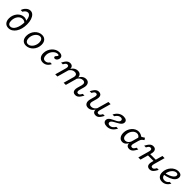

<svg xmlns="http://www.w3.org/2000/svg" viewBox="546 -2502 4386 4386"><g transform="rotate(45 2739.5 -309.0)"><path d="M225 11.3Q156.5 11.3 117.3 -33.9Q78.2 -79 78.2 -158.1Q78.2 -212.9 96.4 -261.3Q114.5 -309.7 146 -346.8Q177.4 -383.9 219 -404.8Q260.5 -425.8 307.3 -425.8Q361.3 -425.8 398.4 -392.7V-333.9Q383.9 -350.8 361.3 -360.1Q338.7 -369.4 312.9 -369.4Q279 -369.4 249.6 -353.2Q220.2 -337.1 198.4 -308.1Q176.6 -279 164.1 -240.7Q151.6 -202.4 151.6 -158.1Q151.6 -103.2 172.2 -74.2Q192.7 -45.2 232.3 -45.2Q267.7 -45.2 297.6 -68.5Q327.4 -91.9 349.2 -133.9Q371 -175.8 383.5 -232.7Q396 -289.5 396 -355.6Q396 -420.2 383.9 -465.7Q371.8 -511.3 349.2 -535.5Q326.6 -559.7 294.4 -559.7Q263.7 -559.7 235.5 -538.3Q207.3 -516.9 189.5 -480.6H134.7Q156.5 -547.6 204 -589.1Q251.6 -630.6 305.6 -630.6Q354.8 -630.6 391.5 -595.6Q428.2 -560.5 449.2 -498Q470.2 -435.5 470.2 -352.4Q470.2 -274.2 452 -207.7Q433.9 -141.1 400.8 -91.9Q367.7 -42.7 323 -15.7Q278.2 11.3 225 11.3Z M791.9 11.3Q721 11.3 681.5 -33.1Q641.9 -77.4 641.9 -155.6Q641.9 -211.3 660.9 -260.1Q679.8 -308.9 713.3 -346Q746.8 -383.1 790.3 -404.4Q833.9 -425.8 883.1 -425.8Q953.2 -425.8 993.5 -381.5Q1033.9 -337.1 1033.9 -258.1Q1033.9 -203.2 1014.9 -154.4Q996 -105.6 962.5 -68.5Q929 -31.5 885.1 -10.1Q841.1 11.3 791.9 11.3ZM802.4 -45.2Q827.4 -45.2 850.4 -56.5Q873.4 -67.7 893.5 -87.5Q913.7 -107.3 928.6 -133.9Q943.5 -160.5 952 -191.5Q960.5 -222.6 960.5 -255.6Q960.5 -308.9 937.9 -339.1Q915.3 -369.4 875 -369.4Q850 -369.4 826.6 -358.1Q803.2 -346.8 783.1 -327Q762.9 -307.3 747.6 -280.6Q732.3 -254 723.8 -223Q715.3 -191.9 715.3 -158.9Q715.3 -105.6 738.3 -75.4Q761.3 -45.2 802.4 -45.2Z M1337.9 11.3Q1271.8 11.3 1233.5 -31.9Q1195.2 -75 1195.2 -150.8Q1195.2 -205.6 1214.9 -255.2Q1234.7 -304.8 1269.4 -343.1Q1304 -381.5 1348.8 -403.6Q1393.5 -425.8 1443.5 -425.8Q1493.5 -425.8 1522.2 -404.4Q1550.8 -383.1 1550.8 -345.2Q1550.8 -319.4 1539.5 -296Q1528.2 -272.6 1510.1 -258.5Q1491.9 -244.4 1471 -244.4Q1454 -244.4 1444 -252.8Q1433.9 -261.3 1433.9 -275Q1433.9 -287.1 1440.7 -297.2Q1447.6 -307.3 1456.5 -316.1Q1465.3 -325 1472.2 -333.9Q1479 -342.7 1479 -352.4Q1479 -371.8 1445.2 -371.8Q1411.3 -371.8 1379.4 -354.8Q1347.6 -337.9 1323 -308.5Q1298.4 -279 1283.9 -241.5Q1269.4 -204 1269.4 -163.7Q1269.4 -108.1 1290.3 -79Q1311.3 -50 1352.4 -50Q1384.7 -50 1410.5 -64.9Q1436.3 -79.8 1456.5 -111.3H1511.3Q1483.9 -51.6 1439.1 -20.2Q1394.4 11.3 1337.9 11.3Z M2060.5 -206.5 2071.8 -246Q2087.1 -300 2070.2 -327.8Q2053.2 -355.6 2006.5 -355.6Q1966.1 -355.6 1932.7 -333.9Q1899.2 -312.1 1871 -266.9V-305.6Q1901.6 -365.3 1944.4 -395.6Q1987.1 -425.8 2040.3 -425.8Q2108.9 -425.8 2136.7 -377.4Q2164.5 -329 2142.7 -249.2L2130.6 -206.5ZM2322.6 -206.5 2334.7 -248.4Q2349.2 -300 2333.1 -327.8Q2316.9 -355.6 2271.8 -355.6Q2233.9 -355.6 2201.2 -333.1Q2168.5 -310.5 2142.7 -266.9V-305.6Q2172.6 -365.3 2214.1 -395.6Q2255.6 -425.8 2306.5 -425.8Q2373.4 -425.8 2400 -377Q2426.6 -328.2 2405.6 -251.6L2392.7 -206.5ZM1788.7 -206.5 1807.3 -273.4Q1817.7 -312.1 1808.9 -334.3Q1800 -356.5 1771 -356.5Q1750 -356.5 1735.1 -345.2Q1720.2 -333.9 1708.1 -312.9L1691.1 -283.9H1635.5L1654.8 -318.5Q1676.6 -357.3 1697.6 -380.6Q1718.5 -404 1742.3 -414.9Q1766.1 -425.8 1794.4 -425.8Q1833.1 -425.8 1856 -407.7Q1879 -389.5 1884.7 -354.4Q1890.3 -319.4 1876.6 -269.4L1858.9 -206.5ZM1730.6 0 1788.7 -206.5H1858.9L1800.8 0ZM2002.4 0 2060.5 -206.5H2130.6L2072.6 0ZM2374.2 -139.5Q2363.7 -100.8 2372.6 -78.6Q2381.5 -56.5 2410.5 -56.5Q2431.5 -56.5 2446.4 -68.1Q2461.3 -79.8 2473.4 -100L2490.3 -129H2546L2526.6 -94.4Q2505.6 -56.5 2484.3 -32.7Q2462.9 -8.9 2439.5 2Q2416.1 12.9 2387.1 12.9Q2348.4 12.9 2325.4 -5.2Q2302.4 -23.4 2296.8 -58.5Q2291.1 -93.5 2304.8 -143.5L2322.6 -206.5H2392.7Z M2783.1 -206.5 2771.8 -165.3Q2756.5 -113.7 2773 -85.5Q2789.5 -57.3 2834.7 -57.3Q2874.2 -57.3 2906.9 -79.4Q2939.5 -101.6 2966.1 -146V-107.3Q2936.3 -48.4 2894.4 -17.7Q2852.4 12.9 2800 12.9Q2733.9 12.9 2706.5 -35.5Q2679 -83.9 2700.8 -162.1L2712.9 -206.5ZM2712.9 -206.5 2731.5 -273.4Q2741.9 -312.1 2733.1 -334.3Q2724.2 -356.5 2695.2 -356.5Q2674.2 -356.5 2659.3 -345.2Q2644.4 -333.9 2632.3 -312.9L2615.3 -283.9H2559.7L2579 -318.5Q2600.8 -357.3 2621.8 -380.6Q2642.7 -404 2666.5 -414.9Q2690.3 -425.8 2718.5 -425.8Q2757.3 -425.8 2780.2 -407.7Q2803.2 -389.5 2808.9 -354.4Q2814.5 -319.4 2800.8 -269.4L2783.1 -206.5ZM2978.2 -206.5 3036.3 -412.9H3106.5L3048.4 -206.5ZM3029.8 -139.5Q3019.4 -100.8 3028.2 -78.6Q3037.1 -56.5 3066.1 -56.5Q3087.1 -56.5 3102 -68.1Q3116.9 -79.8 3129 -100L3146 -129H3201.6L3182.3 -94.4Q3161.3 -56.5 3139.9 -32.7Q3118.5 -8.9 3095.2 2Q3071.8 12.9 3042.7 12.9Q3004 12.9 2981 -5.2Q2958.1 -23.4 2952.4 -58.5Q2946.8 -93.5 2960.5 -143.5L2978.2 -206.5H3048.4Z M3406.5 11.3Q3349.2 11.3 3316.5 -12.1Q3283.9 -35.5 3283.9 -76.6Q3283.9 -109.7 3302.4 -133.1Q3321 -156.5 3350.4 -174.6Q3379.8 -192.7 3412.9 -207.7Q3446 -222.6 3475.4 -238.7Q3504.8 -254.8 3523.4 -274.2Q3541.9 -293.5 3541.9 -319.4Q3541.9 -341.1 3527.8 -352.8Q3513.7 -364.5 3486.3 -364.5Q3450.8 -364.5 3419.4 -342.7Q3387.9 -321 3359.7 -275.8H3304.8Q3340.3 -349.2 3395.2 -387.5Q3450 -425.8 3520.2 -425.8Q3573.4 -425.8 3602.4 -404.8Q3631.5 -383.9 3631.5 -346Q3631.5 -313.7 3613.3 -289.1Q3595.2 -264.5 3566.1 -245.2Q3537.1 -225.8 3504.8 -208.9Q3472.6 -191.9 3443.5 -175Q3414.5 -158.1 3396.4 -139.1Q3378.2 -120.2 3378.2 -96Q3378.2 -75 3394.8 -62.5Q3411.3 -50 3439.5 -50Q3475.8 -50 3507.3 -71.8Q3538.7 -93.5 3566.9 -138.7H3621.8Q3587.1 -65.3 3531.9 -27Q3476.6 11.3 3406.5 11.3Z M3904.8 11.3Q3846 11.3 3810.1 -34.7Q3774.2 -80.6 3774.2 -155.6Q3774.2 -209.7 3792.7 -258.5Q3811.3 -307.3 3843.5 -344.8Q3875.8 -382.3 3917.3 -404Q3958.9 -425.8 4004.8 -425.8Q4046 -425.8 4085.1 -407.7Q4124.2 -389.5 4154 -356.5L4100.8 -303.2Q4090.3 -333.9 4065.3 -351.6Q4040.3 -369.4 4006.5 -369.4Q3975 -369.4 3946.4 -353.2Q3917.7 -337.1 3895.6 -308.5Q3873.4 -279.8 3860.9 -243.1Q3848.4 -206.5 3848.4 -165.3Q3848.4 -113.7 3870.2 -85.9Q3891.9 -58.1 3931.5 -58.1Q3969.4 -58.1 4000.4 -83.5Q4031.5 -108.9 4051.6 -156.5L4048.4 -105.6Q4025 -49.2 3988.3 -19Q3951.6 11.3 3904.8 11.3ZM4062.9 -206.5 4109.7 -371.8Q4135.5 -384.7 4158.5 -397.6Q4181.5 -410.5 4204 -425.8L4235.5 -379.8Q4209.7 -362.1 4193.1 -346.8Q4176.6 -331.5 4166.9 -312.9Q4157.3 -294.4 4149.2 -266.1L4133.1 -206.5ZM4114.5 -139.5Q4104 -100.8 4112.9 -78.6Q4121.8 -56.5 4150.8 -56.5Q4171.8 -56.5 4186.7 -68.1Q4201.6 -79.8 4213.7 -100L4230.6 -129H4286.3L4266.9 -94.4Q4246 -56.5 4224.6 -32.7Q4203.2 -8.9 4179.8 2Q4156.5 12.9 4127.4 12.9Q4088.7 12.9 4065.7 -5.2Q4042.7 -23.4 4037.1 -58.5Q4031.5 -93.5 4045.2 -143.5L4062.9 -206.5H4133.1Z M4473.4 -206.5 4491.9 -273.4Q4502.4 -312.1 4493.5 -334.3Q4484.7 -356.5 4455.6 -356.5Q4434.7 -356.5 4419.8 -345.2Q4404.8 -333.9 4392.7 -312.9L4375.8 -283.9H4320.2L4339.5 -318.5Q4361.3 -357.3 4382.3 -380.6Q4403.2 -404 4427 -414.9Q4450.8 -425.8 4479 -425.8Q4517.7 -425.8 4540.7 -407.7Q4563.7 -389.5 4569.4 -354.4Q4575 -319.4 4561.3 -269.4L4543.5 -206.5ZM4415.3 0 4473.4 -206.5H4543.5L4485.5 0ZM4507.3 -188.7 4523.4 -245.2H4765.3L4749.2 -188.7ZM4722.6 -206.5 4780.6 -412.9H4850.8L4792.7 -206.5ZM4774.2 -139.5Q4763.7 -100.8 4772.6 -78.6Q4781.5 -56.5 4810.5 -56.5Q4831.5 -56.5 4846.4 -68.1Q4861.3 -79.8 4873.4 -100L4890.3 -129H4946L4926.6 -94.4Q4905.6 -56.5 4884.3 -32.7Q4862.9 -8.9 4839.5 2Q4816.1 12.9 4787.1 12.9Q4748.4 12.9 4725.4 -5.2Q4702.4 -23.4 4696.8 -58.5Q4691.1 -93.5 4704.8 -143.5L4722.6 -206.5H4792.7Z M5188.7 11.3Q5117.7 11.3 5078.6 -30.2Q5039.5 -71.8 5039.5 -146.8Q5039.5 -202.4 5059.7 -252.8Q5079.8 -303.2 5114.5 -341.9Q5149.2 -380.6 5194 -403.2Q5238.7 -425.8 5288.7 -425.8Q5342.7 -425.8 5371.4 -402.4Q5400 -379 5400 -335.5Q5400 -286.3 5364.1 -245.6Q5328.2 -204.8 5258.5 -175.4Q5188.7 -146 5087.9 -129L5088.7 -175Q5159.7 -189.5 5213.7 -213.3Q5267.7 -237.1 5298.4 -266.5Q5329 -296 5329 -328.2Q5329 -349.2 5315.7 -360.5Q5302.4 -371.8 5277.4 -371.8Q5246.8 -371.8 5217.3 -353.6Q5187.9 -335.5 5164.5 -304.4Q5141.1 -273.4 5127.4 -235.1Q5113.7 -196.8 5113.7 -155.6Q5113.7 -104 5137.9 -77Q5162.1 -50 5208.9 -50Q5242.7 -50 5269.8 -65.3Q5296.8 -80.6 5316.9 -111.3H5371.8Q5342.7 -52.4 5295.6 -20.6Q5248.4 11.3 5188.7 11.3Z"/></g></svg>

Font: Playfair 5pt SemiExpanded Light
Style: Italic
Weight: 300
Width: 6
Italic angle: -15.6°
Designer: Claus Eggers Sørensen
Foundry: Claus Eggers Sørensen
Version: Version 2.203